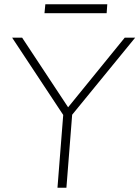

<svg xmlns="http://www.w3.org/2000/svg" viewBox="-20 -882 655 902"><path d="M566 -705H615L319 -343L292 0H250L277 -342L37 -705H84L300 -378ZM481 -820H189L193 -862H484Z"/></svg>

Font: Iunito ExtraLight
Style: Italic
Weight: 200
Italic angle: -4.541°
Designer: Vernon Adams
Foundry: Vernon Adams
Version: Version 2.001;November 30, 2019;FontCreator 12.0.0.2547 64-b